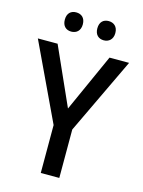

<svg xmlns="http://www.w3.org/2000/svg" viewBox="-133 -985 788 1061"><g transform="rotate(15 261.0 -454.0)"><path d="M117 -853C117 -816 139 -798 168 -798C197 -798 220 -816 220 -853C220 -891 197 -908 168 -908C139 -908 117 -891 117 -853ZM303 -853C303 -816 325 -798 354 -798C382 -798 406 -816 406 -853C406 -891 382 -908 354 -908C325 -908 303 -891 303 -853ZM261 -383 113 -714H0L208 -274V0H314V-277L522 -714H410Z"/></g></svg>

Font: Noto Sans Lao Looped SemiCondensed Medium
Style: Regular
Weight: 500
Width: 4
Designer: Mark Frömberg, Ben Mitchell
Foundry: The Fontpad Ltd
Version: Version 1.002